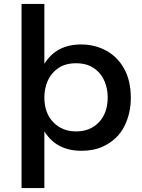

<svg xmlns="http://www.w3.org/2000/svg" viewBox="-20 -762 720 976"><path d="M205.5 194H89.5V-742H205.5V-437.5Q266.5 -536 392 -536Q462 -536 519.5 -504.8Q577 -473.5 611 -412.8Q645 -352 645 -264Q645 -184.5 611 -118Q577 -51.5 503 -17Q456 4.5 394.5 4.5Q266.5 4.5 205.5 -94.5ZM367 -94Q439 -94 483.2 -141Q527.5 -188 527.5 -267.5Q527.5 -298.5 518.5 -329.2Q509.5 -360 490.2 -385Q471 -410 440.5 -425.2Q410 -440.5 367 -440.5Q313 -440.5 277 -416.2Q241 -392 223.2 -352.5Q205.5 -313 205.5 -267.5Q205.5 -187.5 250.8 -140.8Q296 -94 367 -94Z"/></svg>

Font: Argentum Novus Medium
Style: Regular
Weight: 500
Designer: Julieta Ulanovsky (font) & Cristiano Sobral (main changes)
Foundry: Julieta Ulanovsky (font) & Cristiano Sobral (main changes)
Version: Version 3.00;November 27, 2020;FontCreator 13.0.0.2655 64-bi